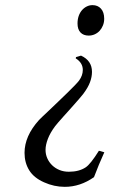

<svg xmlns="http://www.w3.org/2000/svg" viewBox="-20 -497 540 745"><path d="M384.3 -424.3Q384.3 -410.2 379.4 -398.2Q374.5 -386.2 366.5 -377.4Q358.4 -368.7 347.4 -363.8Q336.4 -358.9 324.2 -358.9Q303.7 -358.9 292.2 -371.1Q280.8 -383.3 280.8 -405.8Q280.8 -421.9 285.4 -435.1Q290 -448.2 298.1 -457.5Q306.2 -466.8 316.7 -471.9Q327.1 -477.1 338.9 -477.1Q359.4 -477.1 371.8 -463.4Q384.3 -449.7 384.3 -424.3ZM294.4 -281.2Q336.9 -261.7 336.9 -218.3Q336.9 -198.7 329.3 -178.2Q321.8 -157.7 303.2 -132.8Q298.3 -126.5 289.3 -116Q280.3 -105.5 269.5 -93.3Q258.8 -81.1 247.1 -68.1Q235.4 -55.2 224.9 -43.5Q214.4 -31.7 206.1 -22.2Q197.8 -12.7 193.8 -7.3Q174.8 18.1 165.8 41.7Q156.7 65.4 156.7 84.5Q156.7 102.1 163.6 117.4Q170.4 132.8 182.6 144.5Q194.8 156.2 211.2 162.8Q227.5 169.4 247.1 169.4Q286.6 169.4 312.5 152.3Q331.1 140.1 363.8 87.9L384.8 93.8Q373.5 118.7 363.5 142.8Q353.5 167 344.7 190.4Q291 228 231.4 228Q189.9 228 150.9 210.4Q111.3 192.9 93.3 163.6Q75.2 134.3 75.2 96.2Q75.2 30.8 131.3 -31.2Q133.8 -34.2 145 -44.7Q156.2 -55.2 172.1 -70.3Q188 -85.4 206.1 -102.8Q224.1 -120.1 240.7 -136.2Q257.3 -152.3 269.8 -165.3Q282.2 -178.2 286.6 -184.1Q301.3 -204.1 301.3 -225.6Q301.3 -253.4 273.9 -270.5L274.9 -275.4Z"/></svg>

Font: XB Kayhan
Style: Italic
Weight: 400
Italic angle: -12°
Designer: Behnam
Foundry: Irmug
Version: Version 7.300 2009